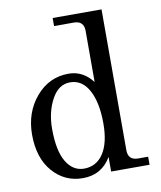

<svg xmlns="http://www.w3.org/2000/svg" viewBox="-86 -840 772 918"><g transform="rotate(-10 299.5 -381.5)"><path d="M242.7 7.8Q154.8 7.8 96.7 -58.8Q38.6 -125.5 38.6 -238.8Q38.6 -346.7 102.1 -421.4Q165.5 -496.1 260.7 -496.1Q330.6 -496.1 377 -435.1V-683.6Q377 -732.4 328.1 -732.4H232.4V-771.5H469.7V-87.9Q469.7 -39.1 518.6 -39.1H566.9V0H380.4V-70.8Q334 7.8 242.7 7.8ZM383.8 -232.9Q383.8 -334.5 351.6 -394.3Q319.3 -454.1 260.7 -454.1Q204.1 -454.1 170.9 -392.3Q137.7 -330.6 137.7 -250Q137.7 -143.1 169.9 -89.6Q202.1 -36.1 255.9 -36.1Q315.9 -36.1 349.9 -87.4Q383.8 -138.7 383.8 -232.9Z"/></g></svg>

Font: Munson
Style: Regular
Weight: 400
Designer: Paul James MIller
Foundry: High-Logic / Made with FontCreator
Version: Version 2.10;May 5, 2019;FontCreator 11.5.0.2430 64-bit